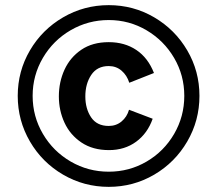

<svg xmlns="http://www.w3.org/2000/svg" viewBox="-20 -722 844 747"><path d="M49 -349Q49 -445 96.5 -526Q144 -607 225.5 -654.5Q307 -702 403 -702Q499 -702 580 -654.5Q661 -607 708.5 -526Q756 -445 756 -349Q756 -253 708.5 -171.5Q661 -90 580 -42.5Q499 5 403 5Q307 5 225.5 -42.5Q144 -90 96.5 -171.5Q49 -253 49 -349ZM209 -347Q209 -403 231 -451Q253 -499 296.5 -528.5Q340 -558 403 -558Q465 -558 510.5 -527.5Q556 -497 579 -438L483 -400Q474 -429 453 -447Q432 -465 403 -465Q358 -465 335 -430.5Q312 -396 312 -347Q312 -299 334.5 -265.5Q357 -232 403 -232Q432 -232 453 -249.5Q474 -267 482 -295L574 -260Q554 -203 509.5 -170.5Q465 -138 404 -138Q341 -138 297 -167.5Q253 -197 231 -244.5Q209 -292 209 -347ZM697 -349Q697 -429 657.5 -496.5Q618 -564 550.5 -604Q483 -644 403 -644Q323 -644 255 -604.5Q187 -565 147 -497Q107 -429 107 -349Q107 -269 147 -201Q187 -133 255 -93.5Q323 -54 403 -54Q483 -54 550.5 -93.5Q618 -133 657.5 -201Q697 -269 697 -349Z"/></svg>

Font: Hanken Grotesk
Style: Bold
Weight: 700
Designer: Alfredo Marco Pradil
Foundry: Hanken Design Co.
Version: Version 3.014